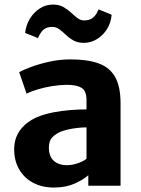

<svg xmlns="http://www.w3.org/2000/svg" viewBox="-20 -832 632 860"><path d="M520 0H375.5V-47Q353 -27 313.8 -9.5Q274.5 8 221 8Q168 8 128 -13.5Q88 -35 65.8 -73.5Q43.5 -112 43.5 -163Q43.5 -214 71.2 -250.5Q99 -287 146.5 -307.5Q179 -321 217.8 -328.5Q256.5 -336 295.2 -339Q334 -342 367.5 -342V-383Q367.5 -425.5 345 -438.8Q322.5 -452 280.5 -452Q249 -452 214.8 -446.5Q180.5 -441 150 -432Q119.5 -423 99 -412.5L66 -508.5Q83 -518.5 119 -532Q155 -545.5 201.5 -555.8Q248 -566 295 -566Q372 -566 421.8 -548Q471.5 -530 495.8 -487Q520 -444 520 -368ZM327 -259Q304.5 -256.5 283.8 -251.8Q263 -247 249 -241Q229.5 -232 214.2 -217Q199 -202 199 -171Q199 -130.5 221.5 -111.2Q244 -92 279.5 -92Q298 -92 316.2 -97Q334.5 -102 348.5 -108.8Q362.5 -115.5 367.5 -121.5V-261.5Q349.5 -261.5 327 -259ZM355.5 -640Q328.5 -640 309.2 -650.8Q290 -661.5 275.2 -675.8Q260.5 -690 246 -700.8Q231.5 -711.5 214.5 -711.5Q197.5 -711.5 185.8 -706Q174 -700.5 165.8 -689.5Q157.5 -678.5 150 -661.5L92.5 -684.5Q96.5 -720 114 -748.5Q131.5 -777 158.2 -794.2Q185 -811.5 217.5 -811.5Q244.5 -811.5 263.5 -800.8Q282.5 -790 297.5 -776Q312.5 -762 326.8 -751.2Q341 -740.5 357.5 -740.5Q372.5 -740.5 384.2 -745.5Q396 -750.5 405.2 -761.5Q414.5 -772.5 421.5 -790L480 -766Q477 -729.5 459 -701.2Q441 -673 413.8 -656.5Q386.5 -640 355.5 -640Z"/></svg>

Font: Koeln Type Sans
Style: Bold
Weight: 700
Designer: Eben Sorkin
Foundry: Eben Sorkin
Version: Version 2.001